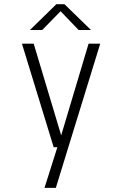

<svg xmlns="http://www.w3.org/2000/svg" viewBox="-20 -712 590 932"><path d="M196 200 258.5 2.5H240.5L86.5 -500H143.5L277 -55L410 -500H466.5L251 200ZM125.5 -566.5 253.5 -691.5H293L421.5 -566.5H361.5L274 -657.5L185 -566.5Z"/></svg>

Font: Trispace SemiCondensed ExtraLight
Style: Regular
Weight: 200
Width: 4
Designer: Tyler Finck
Foundry: Etcetera Type Company
Version: Version 1.210; ttfautohint (v1.8.3)